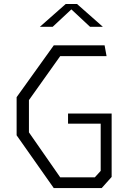

<svg xmlns="http://www.w3.org/2000/svg" viewBox="-20 -962 660 982"><path d="M65 -270V-465L255 -730H515L525 -675H288L128 -450V-285L288 -55H465L495 -88V-352L523.5 -329.5H328V-381.5H551V-57L500 0H255ZM316 -941.5H374L506 -825H440.5L331 -927H359L249.5 -825H184Z"/></svg>

Font: Monaspace Krypton Var
Style: Regular
Weight: 400
Designer: Riley Cran and the Lettermatic Team
Version: Version 1.101 (Monaspace Krypton Var)